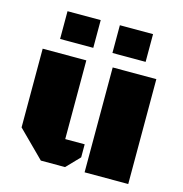

<svg xmlns="http://www.w3.org/2000/svg" viewBox="-107 -819 872 917"><g transform="rotate(15 329.5 -361.0)"><path d="M176.3 0 46.4 -129.4V-518.6H262.2V-129.4H358.4V-64.9L295.9 0ZM392.6 0V-518.6H608.4V0ZM373.5 -585V-722.2H537.6V-585ZM114.7 -585V-722.2H278.8V-585Z"/></g></svg>

Font: Black Ops One
Style: Regular
Weight: 400
Designer: James Grieshaber, Eben Sorkin
Foundry: Sorkin Type Co.
Version: Version 1.004; ttfautohint (v1.8.4.7-5d5b)